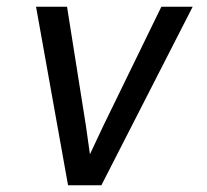

<svg xmlns="http://www.w3.org/2000/svg" viewBox="-20 -550 616 570"><path d="M182 0H281L552 -530H459L287 -177Q277 -156 267 -134.5Q257 -113 247 -92Q244 -113 241 -134.5Q238 -156 235 -177L179 -530H87Z"/></svg>

Font: Iosevka Sparkle Oblique
Style: Regular
Weight: 400
Italic angle: -9°
Designer: Belleve Invis
Foundry: Belleve Invis
Version: Version 4.5.0; ttfautohint (v1.8.3)